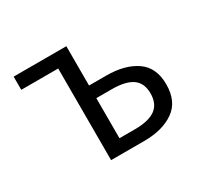

<svg xmlns="http://www.w3.org/2000/svg" viewBox="-117 -697 902 855"><g transform="rotate(-30 333.5 -269.5)"><path d="M229 0V-471.2H39.1V-539.1H310.1V-336.9H398.9Q494.1 -336.9 552.5 -296.6Q610.8 -256.3 610.8 -169.9Q610.8 -82 552.5 -41Q494.1 0 398.9 0ZM310.1 -65.9H389.2Q460.4 -65.9 495.1 -91.1Q529.8 -116.2 529.8 -169.9Q529.8 -223.1 495.1 -247.6Q460.4 -272 389.2 -272H310.1Z"/></g></svg>

Font: Shanggu Mono N
Style: Regular
Weight: 350
Designer: GuiWonder
Version: Version 1.021